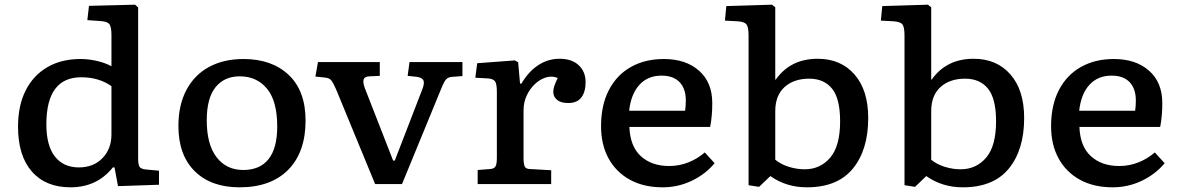

<svg xmlns="http://www.w3.org/2000/svg" viewBox="-20 -786 5041 820"><path d="M281 14Q175 14 116 -53.5Q57 -121 57 -245Q57 -335 89.5 -399.5Q122 -464 182 -499Q242 -534 324 -534Q359 -534 395 -525.5Q431 -517 456 -503V-637Q456 -669 448 -681.5Q440 -694 410 -696L353 -700L360 -761L557 -766L570 -754V-106Q570 -87 575 -75.5Q580 -64 605 -62L659 -57V3L484 9L469 -71H462Q394 14 281 14ZM317 -71Q379 -71 417.5 -110.5Q456 -150 456 -212V-418Q402 -456 327 -456Q178 -456 178 -255Q178 -164 214.5 -117.5Q251 -71 317 -71Z M1003 14Q881 14 811.5 -55Q742 -124 742 -248Q742 -338 776.5 -402.5Q811 -467 873.5 -500.5Q936 -534 1020 -534Q1141 -534 1213 -466Q1285 -398 1285 -271Q1285 -136 1211 -61Q1137 14 1003 14ZM1019 -60Q1090 -60 1127 -106.5Q1164 -153 1164 -246Q1164 -354 1120.5 -407Q1077 -460 1004 -460Q938 -460 900.5 -413.5Q863 -367 863 -272Q863 -169 905 -114.5Q947 -60 1019 -60Z M1582 0 1416 -403Q1404 -431 1395 -442.5Q1386 -454 1365 -455L1327 -459L1338 -521H1602V-462L1558 -460Q1537 -459 1533 -447Q1529 -435 1538 -410L1659 -100H1666L1783 -403Q1794 -430 1788.5 -442.5Q1783 -455 1759 -458L1721 -462L1729 -521H1955V-461L1913 -458Q1895 -457 1886 -448Q1877 -439 1863 -404L1697 0Z M2020 0V-60L2072 -64Q2090 -65 2096 -75Q2102 -85 2102 -112V-393Q2102 -426 2095 -437.5Q2088 -449 2065 -451L2010 -454L2018 -516L2179 -528L2193 -520L2201 -429H2207Q2237 -480 2278.5 -507.5Q2320 -535 2370 -535Q2422 -535 2451.5 -507.5Q2481 -480 2481 -435Q2481 -394 2463 -370Q2445 -346 2407 -346Q2375 -346 2359 -359.5Q2343 -373 2343 -394Q2343 -404 2347 -417.5Q2351 -431 2362 -453Q2338 -463 2312.5 -455.5Q2287 -448 2265 -427.5Q2243 -407 2229.5 -378Q2216 -349 2216 -315V-110Q2216 -86 2221 -75Q2226 -64 2245 -64L2334 -59V0Z M2810 14Q2729 14 2670 -18.5Q2611 -51 2579 -109.5Q2547 -168 2547 -247Q2547 -337 2580.5 -401.5Q2614 -466 2674.5 -500Q2735 -534 2815 -534Q2909 -534 2965.5 -484Q3022 -434 3022 -346Q3022 -320 3020 -295Q3018 -270 3013 -244H2668Q2671 -161 2717 -119Q2763 -77 2838 -77Q2881 -77 2920 -92.5Q2959 -108 2990 -135L3032 -89Q2993 -42 2934.5 -14Q2876 14 2810 14ZM2667 -313H2906Q2909 -334 2909 -357Q2909 -407 2882.5 -435Q2856 -463 2805 -463Q2747 -463 2711 -424Q2675 -385 2667 -313Z M3222 12 3177 5V-634Q3177 -668 3169 -680.5Q3161 -693 3131 -695L3076 -698L3082 -760L3277 -766L3291 -755V-446H3293Q3356 -535 3472 -535Q3571 -535 3629.5 -468Q3688 -401 3688 -282Q3688 -146 3622.5 -66Q3557 14 3426 14Q3338 14 3270 -34ZM3417 -63Q3483 -63 3525.5 -112.5Q3568 -162 3568 -268Q3568 -365 3533.5 -407.5Q3499 -450 3436 -450Q3370 -450 3330.5 -414Q3291 -378 3291 -311V-104Q3315 -84 3349 -73.5Q3383 -63 3417 -63Z M3888 12 3843 5V-634Q3843 -668 3835 -680.5Q3827 -693 3797 -695L3742 -698L3748 -760L3943 -766L3957 -755V-446H3959Q4022 -535 4138 -535Q4237 -535 4295.5 -468Q4354 -401 4354 -282Q4354 -146 4288.5 -66Q4223 14 4092 14Q4004 14 3936 -34ZM4083 -63Q4149 -63 4191.5 -112.5Q4234 -162 4234 -268Q4234 -365 4199.5 -407.5Q4165 -450 4102 -450Q4036 -450 3996.5 -414Q3957 -378 3957 -311V-104Q3981 -84 4015 -73.5Q4049 -63 4083 -63Z M4732 14Q4651 14 4592 -18.5Q4533 -51 4501 -109.5Q4469 -168 4469 -247Q4469 -337 4502.5 -401.5Q4536 -466 4596.5 -500Q4657 -534 4737 -534Q4831 -534 4887.5 -484Q4944 -434 4944 -346Q4944 -320 4942 -295Q4940 -270 4935 -244H4590Q4593 -161 4639 -119Q4685 -77 4760 -77Q4803 -77 4842 -92.5Q4881 -108 4912 -135L4954 -89Q4915 -42 4856.5 -14Q4798 14 4732 14ZM4589 -313H4828Q4831 -334 4831 -357Q4831 -407 4804.5 -435Q4778 -463 4727 -463Q4669 -463 4633 -424Q4597 -385 4589 -313Z"/></svg>

Font: Literata 7pt Medium
Style: Regular
Weight: 500
Designer: Latin by Veronika Burian and Jose Scaglione. Greek by Irene Vlachou. Cyrillic by Vera Evstafieva.
Foundry: TypeTogether
Version: Version 3.002